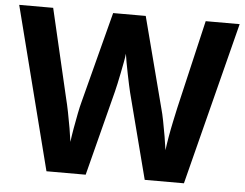

<svg xmlns="http://www.w3.org/2000/svg" viewBox="-51 -776 1069 839"><g transform="rotate(5 483.5 -357.0)"><path d="M967 -714 785 0H613L516 -375Q513 -386 508.5 -408Q504 -430 498.5 -456Q493 -482 489 -505.5Q485 -529 483 -542Q482 -529 477.5 -505.5Q473 -482 468 -456.5Q463 -431 458 -408.5Q453 -386 450 -374L354 0H182L0 -714H149L240 -324Q246 -301 253 -266Q260 -231 266 -196Q272 -161 275 -137Q278 -162 284 -196.5Q290 -231 296.5 -263.5Q303 -296 308 -314L412 -714H555L659 -314Q664 -297 670.5 -264Q677 -231 683 -196Q689 -161 692 -137Q695 -162 701 -196.5Q707 -231 714.5 -266Q722 -301 727 -324L818 -714Z"/></g></svg>

Font: Noto Sans Gurmukhi UI
Style: Bold
Weight: 700
Designer: Jelle Bosma - Monotype Design Team
Foundry: Monotype Imaging Inc.
Version: Version 2.004; ttfautohint (v1.8.4.7-5d5b)